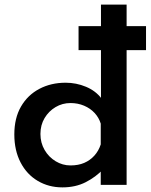

<svg xmlns="http://www.w3.org/2000/svg" viewBox="-20 -800 652 831"><path d="M250 11Q191 11 143.5 -17Q96 -45 69 -97Q42 -149 42 -218Q42 -289 71 -339Q100 -389 150.5 -415.5Q201 -442 264 -442Q310 -442 352 -424.5Q394 -407 419 -374L417 -336V-780H528V0H416V-96L427 -68Q395 -34 351 -11.5Q307 11 250 11ZM285 -84Q319 -84 344.5 -95Q370 -106 388.5 -126.5Q407 -147 416 -175V-265Q408 -291 389.5 -311Q371 -331 344 -342.5Q317 -354 285 -354Q250 -354 220.5 -336.5Q191 -319 173 -289Q155 -259 155 -220Q155 -182 173 -151Q191 -120 221 -102Q251 -84 285 -84ZM320 -687H612V-583H320Z"/></svg>

Font: Josefin Sans Thin SemiBold
Style: Regular
Weight: 600
Version: Version 2.000